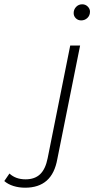

<svg xmlns="http://www.w3.org/2000/svg" viewBox="-179 -692 443 894"><path d="M-159 151 -135 116Q-106 143 -60 143Q-17 143 8 119Q33 95 43 44L148 -480H194L88 48Q76 116 38.5 149Q1 182 -62 182Q-91 182 -116.5 174Q-142 166 -159 151ZM164 -631Q164 -648 175.5 -660Q187 -672 204 -672Q219 -672 229.5 -661.5Q240 -651 240 -638Q240 -620 228 -608.5Q216 -597 199 -597Q184 -597 174 -607Q164 -617 164 -631Z"/></svg>

Font: Montserrat Ace
Style: Light Italic
Weight: 300
Italic angle: -11.3°
Designer: Julieta Ulanovsky
Foundry: Julieta Ulanovsky
Version: Version 1